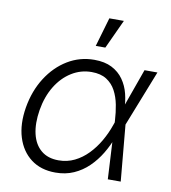

<svg xmlns="http://www.w3.org/2000/svg" viewBox="-85 -830 814 915"><g transform="rotate(10 322.0 -372.5)"><path d="M244.1 11.7Q173.3 11.7 125.7 -24.4Q78.1 -60.5 58.3 -124Q38.6 -187.5 52.2 -269.5Q66.4 -352.5 106.7 -415.5Q147 -478.5 205.8 -514.2Q264.6 -549.8 334.5 -549.8Q385.3 -549.8 419.9 -532Q454.6 -514.2 475.8 -483.9Q497.1 -453.6 506.3 -416.3Q515.6 -378.9 516.1 -339.8H539.1L533.7 -272.9L558.6 0H496.1L481 -282.2Q479 -319.8 471.9 -356.9Q464.8 -394 448.7 -424.1Q432.6 -454.1 404.3 -472.2Q376 -490.2 332 -490.2Q279.8 -490.2 235.4 -462.6Q190.9 -435.1 160.4 -385.3Q129.9 -335.4 118.7 -268.6Q107.9 -202.1 119.6 -152.6Q131.3 -103 164.1 -75.7Q196.8 -48.3 248.5 -48.3Q290.5 -48.3 325.9 -65.7Q361.3 -83 390.1 -112.8Q418.9 -142.6 440.7 -180.2Q462.4 -217.8 476.6 -258.8L578.1 -542.5H640.6L533.2 -270L517.1 -204.1H497.1Q481.4 -161.6 458 -122.8Q434.6 -84 403.3 -53.7Q372.1 -23.4 332.5 -5.9Q293 11.7 244.1 11.7ZM329.1 -616.2 370.1 -756.8H440.4L375.5 -616.2Z"/></g></svg>

Font: Inter 16pt Light
Style: Italic
Weight: 300
Italic angle: -9.3988°
Version: Version 4.001;git-66647c0bb